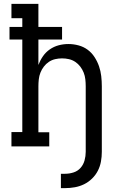

<svg xmlns="http://www.w3.org/2000/svg" viewBox="-20 -755 640 990"><path d="M294 215V141H316Q338 141 359.5 134Q381 127 395.5 110.5Q410 94 416 72Q422 50 422 28V-310Q422 -328 420 -346Q418 -364 411.5 -380.5Q405 -397 394 -411.5Q383 -426 368 -436Q353 -446 335.5 -450Q318 -454 300 -454Q282 -454 264.5 -450Q247 -446 232 -436Q217 -426 206 -411.5Q195 -397 188.5 -380.5Q182 -364 180 -346Q178 -328 178 -310V-73H234V0H39V-74H95V-551H29V-616H95V-661H39V-735H178V-616H300V-551H178V-420Q187 -444 201.5 -465Q216 -486 237 -500.5Q258 -515 282.5 -521.5Q307 -528 333 -528Q359 -528 385 -521Q411 -514 432 -498.5Q453 -483 467.5 -460.5Q482 -438 490.5 -413.5Q499 -389 502 -362.5Q505 -336 505 -310V28Q505 53 500.5 78Q496 103 484.5 125.5Q473 148 454.5 166Q436 184 413.5 195Q391 206 366 210.5Q341 215 316 215Z"/></svg>

Font: Iosevka HT Extended
Style: Regular
Weight: 400
Width: 7
Monospace: yes
Designer: Belleve Invis
Foundry: Belleve Invis
Version: Version 32.3.0; ttfautohint (v1.8.4)